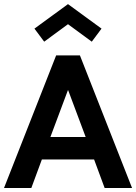

<svg xmlns="http://www.w3.org/2000/svg" viewBox="-35 -936 678 956"><path d="M622.5 0H486L433.5 -142H173.5L121 0H-15L244.5 -660H363ZM391.5 -254 304.5 -486.5H303L216 -254ZM422 -728.5 303.5 -815.5 185 -728.5 136.5 -793.5 303.5 -915.5 470.5 -793.5Z"/></svg>

Font: Lucymar Sans SemiBold
Style: Regular
Weight: 600
Foundry: The League of Moveable Type (original font) / Main changes by Cristiano Sobral with portions from Mirco Monsees
Version: Version 2.001;August 30, 2020;FontCreator 13.0.0.2681 64-bit